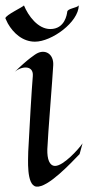

<svg xmlns="http://www.w3.org/2000/svg" viewBox="-27 -685 327 714"><path d="M280 -152C266 -131 209 -68 178 -68C157 -68 148 -93 149 -130C151 -184 169 -400 171 -443C173 -485 140 -504 108 -485C108 -485 77 -467 23 -413C35 -426 53 -434 68 -434C84 -434 97 -425 95 -402C91 -357 82 -201 78 -121C78 -96 70 4 108 9C151 14 237 -79 269 -112ZM266 -665C259 -655 224 -654 223 -641C222 -633 215 -577 160 -577C114 -577 78 -626 62 -665C61 -660 -7 -629 -7 -617C-7 -616 1 -601 2 -598C23 -561 58 -530 103 -530C165 -530 265 -602 266 -665Z"/></svg>

Font: Quintessential
Style: Regular
Weight: 400
Designer: Astigmatic (AOETI)
Foundry: Astigmatic (AOETI)
Version: Version 1.000